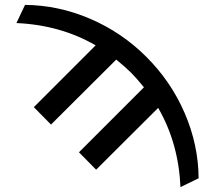

<svg xmlns="http://www.w3.org/2000/svg" viewBox="-20 -541 872 783"><path d="M625 -101 372 151 302 80 567 -185Q537 -222 514 -245Q491 -268 454 -298L188 -33L118 -104L370 -356Q227 -439 47 -447L82 -521Q218 -520 347.5 -464.5Q477 -409 577 -309Q678 -208 733.5 -79Q789 50 790 186L716 222Q708 42 625 -101Z"/></svg>

Font: M PLUS 1p Medium
Style: Regular
Weight: 500
Version: Version 1.062